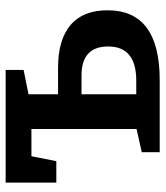

<svg xmlns="http://www.w3.org/2000/svg" viewBox="26 -598 572 663"><g transform="rotate(-90 311.5 -266.0)"><path d="M410 -351Q506 -351 557 -308Q608 -265 608 -180Q608 0 367 0H118V-62L198 -80V-443H104L87 -357H13V-532H402V-470L318 -453V-351ZM365 -81Q483 -81 483 -178Q483 -270 383 -270H318V-81Z"/></g></svg>

Font: Bitter Pro SemiBold
Style: Regular
Weight: 600
Designer: Sol Matas, and Bitter project Authors
Foundry: Sol Matas
Version: Version 1.010